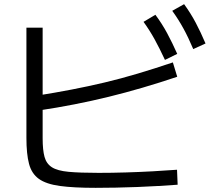

<svg xmlns="http://www.w3.org/2000/svg" viewBox="-20 -875 1040 923"><path d="M440 28Q334 28 268 19Q202 10 167 -15Q132 -40 119.5 -87.5Q107 -135 107 -212V-742H185V-210Q185 -154 194 -121Q203 -88 229.5 -71Q256 -54 310 -49Q364 -44 454 -44Q517 -44 584 -46Q651 -48 714.5 -51.5Q778 -55 831 -59L834 13Q792 16 742.5 19Q693 22 640.5 24Q588 26 536.5 27Q485 28 440 28ZM156 -415Q244 -429 324.5 -444.5Q405 -460 483 -478.5Q561 -497 641.5 -521Q722 -545 811 -575L832 -506Q663 -449 502 -409.5Q341 -370 167 -344ZM773 -587Q747 -643 723 -686.5Q699 -730 670 -770L727 -804Q759 -761 783.5 -715.5Q808 -670 832 -616ZM909 -639Q885 -696 861 -739.5Q837 -783 808 -823L865 -855Q897 -811 921 -765.5Q945 -720 968 -666Z"/></svg>

Font: M PLUS 2 Thin
Style: Regular
Weight: 400
Version: Version 1.001